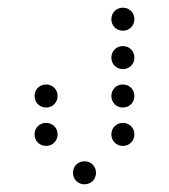

<svg xmlns="http://www.w3.org/2000/svg" viewBox="-20 -500 440 500"><path d="M300 -420C317 -420 330 -433 330 -450C330 -467 317 -480 300 -480C283 -480 270 -467 270 -450C270 -433 283 -420 300 -420ZM300 -320C317 -320 330 -333 330 -350C330 -367 317 -380 300 -380C283 -380 270 -367 270 -350C270 -333 283 -320 300 -320ZM100 -220C117 -220 130 -233 130 -250C130 -267 117 -280 100 -280C83 -280 70 -267 70 -250C70 -233 83 -220 100 -220ZM300 -220C317 -220 330 -233 330 -250C330 -267 317 -280 300 -280C283 -280 270 -267 270 -250C270 -233 283 -220 300 -220ZM100 -120C117 -120 130 -133 130 -150C130 -167 117 -180 100 -180C83 -180 70 -167 70 -150C70 -133 83 -120 100 -120ZM300 -120C317 -120 330 -133 330 -150C330 -167 317 -180 300 -180C283 -180 270 -167 270 -150C270 -133 283 -120 300 -120ZM200 -20C217 -20 230 -33 230 -50C230 -67 217 -80 200 -80C183 -80 170 -67 170 -50C170 -33 183 -20 200 -20Z"/></svg>

Font: TINY 5x3 60
Style: Regular
Weight: 150
Designer: Jack Halten Fahnestock
Foundry: Velvetyne Type Foundry
Version: Version 1.002;hotconv 1.0.109;makeotfexe 2.5.65596